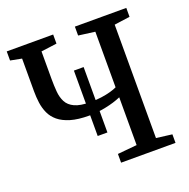

<svg xmlns="http://www.w3.org/2000/svg" viewBox="-131 -868 975 993"><g transform="rotate(-20 356.5 -371.5)"><path d="M302.5 -171V-531H356V-171ZM475.5 -321Q438 -304.5 389.8 -294.8Q341.5 -285 298 -285Q237 -285 196.2 -297.2Q155.5 -309.5 130.5 -330.2Q105.5 -351 93 -378.5Q80.5 -406 76.2 -437.5Q72 -469 72 -501V-681L10 -693V-743H265.5V-693L179 -681.5V-529.5Q179 -492.5 181.8 -460Q184.5 -427.5 197.5 -402.2Q210.5 -377 241 -362.8Q271.5 -348.5 327 -348.5Q360 -348.5 388.5 -352.5Q417 -356.5 439.2 -362.8Q461.5 -369 475.5 -376V-682L385 -694V-743H668V-694L582 -682V-58L668.5 -47V0H369V-48L475.5 -58Z"/></g></svg>

Font: Merriweather 24pt
Style: Regular
Weight: 400
Designer: Eben Sorkin
Foundry: Eben Sorkin
Version: Version 2.100